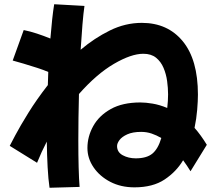

<svg xmlns="http://www.w3.org/2000/svg" viewBox="-20 -843 1023 907"><path d="M214 44Q208 3 205 -53Q202 -109 201 -174Q176 -126 155 -74L26 -154Q30 -162 52.5 -204.5Q75 -247 114 -310Q153 -373 206 -441Q207 -472 208 -503Q188 -512 155.5 -522.5Q123 -533 91 -542.5Q59 -552 40 -557L92 -701Q122 -695 154 -684.5Q186 -674 218 -661Q222 -710 226.5 -751.5Q231 -793 236 -823L379 -815Q374 -781 369.5 -727Q365 -673 361 -608Q426 -663 499 -699Q572 -735 650 -735Q772 -735 843.5 -648Q915 -561 915 -396Q915 -367 911.5 -324.5Q908 -282 899 -239Q914 -222 928.5 -202Q943 -182 957 -159L880 -34Q872 -47 863 -60.5Q854 -74 845 -86Q813 -32 757.5 5Q702 42 615 42Q551 42 501 16Q451 -10 422 -52.5Q393 -95 393 -144Q393 -198 420.5 -247.5Q448 -297 503.5 -328Q559 -359 643 -359Q668 -359 701 -353.5Q734 -348 770 -333Q772 -350 773 -366Q774 -382 774 -397Q774 -427 769.5 -460Q765 -493 752.5 -522.5Q740 -552 717 -570.5Q694 -589 657 -589Q600 -589 518.5 -541.5Q437 -494 353 -399Q350 -284 350 -179Q350 -110 351.5 -53Q353 4 356 40ZM533 -153Q533 -124 560 -109.5Q587 -95 621 -95Q673 -95 700 -117.5Q727 -140 742 -191Q720 -204 696.5 -212Q673 -220 647 -220Q607 -220 581.5 -208.5Q556 -197 544.5 -181.5Q533 -166 533 -153Z"/></svg>

Font: Mochiy Pop P One
Style: Regular
Weight: 400
Designer: FONTDASU
Foundry: FONTDASU / Google Inc. / Adobe
Version: Version 2.000